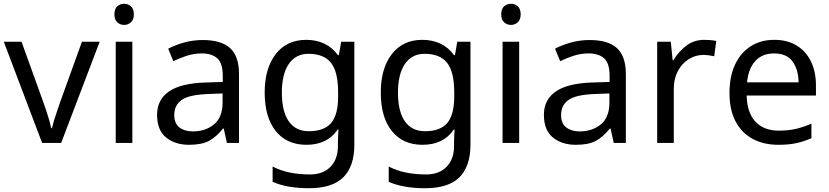

<svg xmlns="http://www.w3.org/2000/svg" viewBox="-20 -757 4393 1017"><path d="M203 0 0 -536H94L208 -220Q216 -198 225 -171Q234 -144 241 -119.5Q248 -95 251 -78H255Q259 -95 266.5 -120Q274 -145 283.5 -172Q293 -199 300 -220L414 -536H508L304 0Z M681 -536V0H593V-536ZM638 -737Q658 -737 673.5 -723.5Q689 -710 689 -681Q689 -653 673.5 -639Q658 -625 638 -625Q616 -625 601 -639Q586 -653 586 -681Q586 -710 601 -723.5Q616 -737 638 -737Z M1054 -545Q1152 -545 1199 -502Q1246 -459 1246 -365V0H1182L1165 -76H1161Q1126 -32 1087.5 -11Q1049 10 981 10Q908 10 860 -28.5Q812 -67 812 -149Q812 -229 875 -272.5Q938 -316 1069 -320L1160 -323V-355Q1160 -422 1131 -448Q1102 -474 1049 -474Q1007 -474 969 -461.5Q931 -449 898 -433L871 -499Q906 -518 954 -531.5Q1002 -545 1054 -545ZM1080 -259Q980 -255 941.5 -227Q903 -199 903 -148Q903 -103 930.5 -82Q958 -61 1001 -61Q1069 -61 1114 -98.5Q1159 -136 1159 -214V-262Z M1602 -546Q1655 -546 1697.5 -526Q1740 -506 1770 -465H1775L1787 -536H1857V9Q1857 124 1798.5 182Q1740 240 1617 240Q1559 240 1510.5 231.5Q1462 223 1424 206V125Q1503 167 1622 167Q1691 167 1730.5 126.5Q1770 86 1770 16V-5Q1770 -17 1771 -39.5Q1772 -62 1773 -71H1769Q1741 -30 1699.5 -10Q1658 10 1603 10Q1499 10 1440.5 -63Q1382 -136 1382 -267Q1382 -395 1440.5 -470.5Q1499 -546 1602 -546ZM1614 -472Q1547 -472 1510 -418.5Q1473 -365 1473 -266Q1473 -167 1509.5 -114.5Q1546 -62 1616 -62Q1697 -62 1734 -105.5Q1771 -149 1771 -246V-267Q1771 -377 1733 -424.5Q1695 -472 1614 -472Z M2217 -546Q2270 -546 2312.5 -526Q2355 -506 2385 -465H2390L2402 -536H2472V9Q2472 124 2413.5 182Q2355 240 2232 240Q2174 240 2125.5 231.5Q2077 223 2039 206V125Q2118 167 2237 167Q2306 167 2345.5 126.5Q2385 86 2385 16V-5Q2385 -17 2386 -39.5Q2387 -62 2388 -71H2384Q2356 -30 2314.5 -10Q2273 10 2218 10Q2114 10 2055.5 -63Q1997 -136 1997 -267Q1997 -395 2055.5 -470.5Q2114 -546 2217 -546ZM2229 -472Q2162 -472 2125 -418.5Q2088 -365 2088 -266Q2088 -167 2124.5 -114.5Q2161 -62 2231 -62Q2312 -62 2349 -105.5Q2386 -149 2386 -246V-267Q2386 -377 2348 -424.5Q2310 -472 2229 -472Z M2730 -536V0H2642V-536ZM2687 -737Q2707 -737 2722.5 -723.5Q2738 -710 2738 -681Q2738 -653 2722.5 -639Q2707 -625 2687 -625Q2665 -625 2650 -639Q2635 -653 2635 -681Q2635 -710 2650 -723.5Q2665 -737 2687 -737Z M3103 -545Q3201 -545 3248 -502Q3295 -459 3295 -365V0H3231L3214 -76H3210Q3175 -32 3136.5 -11Q3098 10 3030 10Q2957 10 2909 -28.5Q2861 -67 2861 -149Q2861 -229 2924 -272.5Q2987 -316 3118 -320L3209 -323V-355Q3209 -422 3180 -448Q3151 -474 3098 -474Q3056 -474 3018 -461.5Q2980 -449 2947 -433L2920 -499Q2955 -518 3003 -531.5Q3051 -545 3103 -545ZM3129 -259Q3029 -255 2990.5 -227Q2952 -199 2952 -148Q2952 -103 2979.5 -82Q3007 -61 3050 -61Q3118 -61 3163 -98.5Q3208 -136 3208 -214V-262Z M3711 -546Q3726 -546 3743.5 -544.5Q3761 -543 3774 -540L3763 -459Q3750 -462 3734.5 -464Q3719 -466 3705 -466Q3664 -466 3628 -443.5Q3592 -421 3570.5 -380.5Q3549 -340 3549 -286V0H3461V-536H3533L3543 -438H3547Q3573 -482 3614 -514Q3655 -546 3711 -546Z M4081 -546Q4150 -546 4199.5 -516Q4249 -486 4275.5 -431.5Q4302 -377 4302 -304V-251H3935Q3937 -160 3981.5 -112.5Q4026 -65 4106 -65Q4157 -65 4196.5 -74.5Q4236 -84 4278 -102V-25Q4237 -7 4197 1.5Q4157 10 4102 10Q4026 10 3967.5 -21Q3909 -52 3876.5 -113.5Q3844 -175 3844 -264Q3844 -352 3873.5 -415Q3903 -478 3956.5 -512Q4010 -546 4081 -546ZM4080 -474Q4017 -474 3980.5 -433.5Q3944 -393 3937 -321H4210Q4209 -389 4178 -431.5Q4147 -474 4080 -474Z"/></svg>

Font: Noto Sans Tai Tham
Style: Regular
Weight: 400
Designer: Monotype Design Team 2013. Revised by David WIlliams 2020
Foundry: Monotype Imaging Inc.
Version: Version 2.002